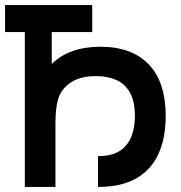

<svg xmlns="http://www.w3.org/2000/svg" viewBox="-20 -740 716 760"><path d="M78.3 0V-613H0V-720H345V-613H184.8V-486.5Q218.8 -520.7 267.5 -537.8Q316.2 -555 377.5 -555Q501.7 -555 568.8 -485.1Q636 -415.2 636 -279.8Q636 -194.6 607.6 -131.6Q579.2 -68.7 520 -34.3Q460.8 0 368 0V-122Q422.7 -122 454.5 -143.1Q486.4 -164.2 500.2 -199.9Q514 -235.6 514 -280.2Q514 -338.4 494.4 -373.2Q474.8 -408.1 440.2 -423.5Q405.6 -438.8 360.8 -438.8Q298.8 -438.8 260.9 -414Q223 -389.2 210 -347.5Q204.2 -328 201.9 -303.1Q199.5 -278.2 199.5 -255.5V0Z"/></svg>

Font: Manrope ExtraLight
Style: Regular
Weight: 200
Designer: Mikhail Sharanda
Foundry: Mikhail Sharanda
Version: Version 4.505